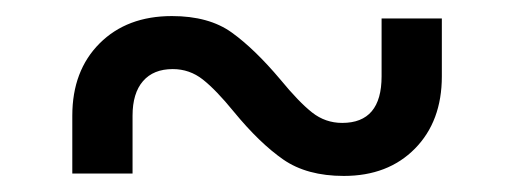

<svg xmlns="http://www.w3.org/2000/svg" viewBox="-20 -472 640 239"><path d="M70 -328Q70 -384 104 -418Q138 -452 194 -452Q240 -452 268.5 -431.5Q297 -411 329 -373Q352 -345 368.5 -332Q385 -319 406 -319Q455 -319 455 -377V-449H530V-377Q530 -321 496.5 -287Q463 -253 408 -253Q362 -253 332.5 -273.5Q303 -294 271 -333Q249 -360 232.5 -373Q216 -386 195 -386Q171 -386 158 -371Q145 -356 145 -328V-256H70Z"/></svg>

Font: JetBrains Mono Semi Light
Style: Regular
Weight: 350
Monospace: yes
Designer: Philipp Nurullin, Konstantin Bulenkov
Foundry: JetBrains
Version: 2.002